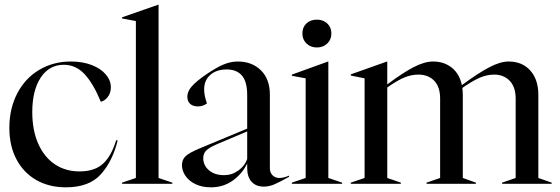

<svg xmlns="http://www.w3.org/2000/svg" viewBox="-20 -786 2393 821"><path d="M20 -239Q20 -322 54 -387Q88 -452 148 -487.5Q208 -523 283 -523Q333 -523 372 -508Q411 -493 432.5 -467.5Q454 -442 454 -413Q454 -388 440.5 -371Q427 -354 411 -351Q379 -429 341.5 -469Q304 -509 253 -509Q190 -509 154 -454Q118 -399 118 -307Q118 -229 143.5 -171.5Q169 -114 214.5 -83.5Q260 -53 320 -53Q384 -53 420 -85.5Q456 -118 477 -187L483 -185Q461 -96 411 -40.5Q361 15 262 15Q190 15 135.5 -16Q81 -47 50.5 -104.5Q20 -162 20 -239Z M502 -5 561 -25V-696L502 -707V-712L657 -766H658V-25L717 -5V0H502Z M758 -80Q758 -103 773.5 -118Q789 -133 835 -152L1037 -236V-379Q1037 -437 1014.5 -463Q992 -489 949 -489Q906 -489 879.5 -466Q853 -443 853 -404Q853 -376 865 -344Q849 -331 826 -331Q805 -331 793 -342Q781 -353 781 -373Q781 -394 799 -415.5Q817 -437 862 -468Q906 -498 936.5 -510.5Q967 -523 997 -523Q1057 -523 1095.5 -485.5Q1134 -448 1134 -381V-66Q1134 -48 1145.5 -36.5Q1157 -25 1174 -25Q1193 -25 1216 -35V-30Q1177 -8 1154 2Q1131 12 1108 12Q1075 12 1056 -8.5Q1037 -29 1037 -68V-87Q1016 -43 975.5 -14Q935 15 882 15Q844 15 816 1.5Q788 -12 773 -34Q758 -56 758 -80ZM938 -37Q972 -37 999.5 -57Q1027 -77 1037 -106V-224L909 -170Q874 -155 861.5 -142Q849 -129 849 -110Q849 -79 873.5 -58Q898 -37 938 -37Z M1228 -5 1287 -25V-451L1228 -462V-467L1383 -523H1384V-25L1443 -5V0H1228ZM1273 -643Q1273 -669 1290 -685.5Q1307 -702 1335 -702Q1362 -702 1379.5 -685.5Q1397 -669 1397 -643Q1397 -617 1379.5 -600Q1362 -583 1335 -583Q1308 -583 1290.5 -600Q1273 -617 1273 -643Z M1480 -5 1539 -25V-451L1480 -463V-468L1635 -523H1636V-425Q1701 -474 1748 -498.5Q1795 -523 1832 -523Q1879 -523 1912 -496.5Q1945 -470 1955 -422Q2024 -473 2071.5 -498Q2119 -523 2155 -523Q2213 -523 2247.5 -484.5Q2282 -446 2282 -380V-25L2339 -5V0H2127V-5L2185 -25V-364Q2185 -414 2159.5 -440.5Q2134 -467 2093 -467Q2062 -467 2031 -453.5Q2000 -440 1957 -410Q1959 -392 1959 -380V-25L2015 -5V0H1804V-5L1862 -25V-364Q1862 -415 1836.5 -441Q1811 -467 1769 -467Q1738 -467 1707.5 -454Q1677 -441 1636 -412V-25L1694 -5V0H1480Z"/></svg>

Font: Nyght Serif
Style: Regular
Weight: 400
Designer: Maksym Kobuzan
Version: Version 0.410;July 4, 2025;FontCreator 15.0.0.2958 64-bit